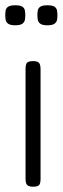

<svg xmlns="http://www.w3.org/2000/svg" viewBox="-42 -698 238 729"><path d="M83 11Q73 11 66.5 8Q60 5 57.5 -1.5Q55 -8 55 -19V-437Q55 -448 57.5 -454.5Q60 -461 66.5 -463.5Q73 -466 84 -466Q95 -466 101 -463Q107 -460 109.5 -453.5Q112 -447 112 -435V-18Q112 -7 109.5 -0.5Q107 6 100.5 8.5Q94 11 83 11ZM138 -602Q119 -602 111 -608Q103 -614 101.5 -622.5Q100 -631 100 -640Q100 -650 101.5 -658.5Q103 -667 111 -672.5Q119 -678 138 -678Q157 -678 165 -672.5Q173 -667 174.5 -658Q176 -649 176 -640Q176 -631 174.5 -622.5Q173 -614 165 -608Q157 -602 138 -602ZM16 -602Q-3 -602 -11 -608Q-19 -614 -20.5 -622.5Q-22 -631 -22 -640Q-22 -650 -20.5 -658.5Q-19 -667 -11 -672.5Q-3 -678 16 -678Q35 -678 43 -672.5Q51 -667 52.5 -658Q54 -649 54 -640Q54 -631 52.5 -622.5Q51 -614 43 -608Q35 -602 16 -602Z"/></svg>

Font: Fredoka Expanded Light
Style: Regular
Weight: 300
Width: 7
Designer: Ben Nathan
Foundry: Milena B. Brandão, Ben Nathan
Version: Version 2.001